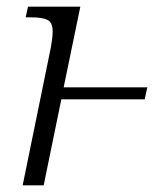

<svg xmlns="http://www.w3.org/2000/svg" viewBox="-20 -556 489 576"><path d="M133 -416Q135 -427 136.5 -440Q138 -453 138 -462Q138 -489 122 -496.5Q106 -504 73 -504H57L64 -536H221L171 -294H422L414 -258H164L111 0H48Z"/></svg>

Font: Noto Serif Light
Style: Italic
Weight: 300
Italic angle: -12°
Designer: Monotype Design Team
Foundry: Monotype Imaging Inc.
Version: Version 2.013